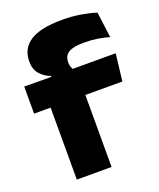

<svg xmlns="http://www.w3.org/2000/svg" viewBox="-128 -756 693 836"><g transform="rotate(-20 218.5 -338.0)"><path d="M259.9 -675.8Q304.8 -675.8 345 -669.2Q385.1 -662.5 416 -652.4L431.5 -533.6Q405.8 -540.8 377.7 -545.4Q349.6 -549.9 316.8 -549.9Q278 -549.9 257.5 -542.6Q237 -535.3 229.5 -522.4Q221.9 -509.5 221.9 -492.3V-491Q221.9 -479.1 225.8 -469.5Q229.6 -460 235.1 -452.1L131.3 -447.2V-462.8Q103.3 -472.6 83.6 -494.6Q64 -516.7 64 -553.4V-555.7Q64 -612.8 110.9 -644.3Q157.9 -675.8 259.9 -675.8ZM82.7 0V-413H243.7V0ZM6.1 -333.6V-459.2L152.4 -458L211.7 -459.2H429.9L415.2 -333.6Z"/></g></svg>

Font: Anek Gurmukhi Medium SemiExpanded
Style: Regular
Weight: 500
Width: 6
Version: Version 1.003